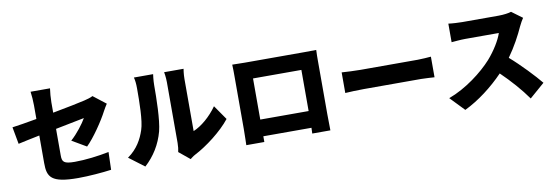

<svg xmlns="http://www.w3.org/2000/svg" viewBox="-60 -1245 5070 1752"><g transform="rotate(-10 2475.0 -369.5)"><path d="M681 -217C748 -281 846 -425 889 -509C899 -529 916 -555 926 -571L809 -662C787 -650 760 -643 728 -635C682 -624 560 -599 430 -575V-671C430 -708 435 -768 440 -799H260C265 -768 269 -707 269 -671V-545C174 -528 89 -514 41 -508L70 -350C113 -360 186 -375 269 -392V-136C269 -6 301 52 552 52C650 52 781 41 860 30L865 -134C766 -114 646 -99 547 -99C443 -99 430 -120 430 -179V-425C551 -449 661 -471 697 -478C670 -430 609 -349 548 -295Z M1173 55C1260 -24 1321 -123 1352 -239C1378 -340 1381 -539 1381 -662C1381 -710 1389 -763 1389 -763H1211C1218 -736 1222 -707 1222 -660C1222 -535 1221 -361 1193 -279C1167 -200 1122 -115 1031 -52ZM1592 60C1606 50 1617 39 1640 27C1751 -30 1897 -141 1978 -244L1885 -378C1823 -290 1738 -218 1663 -187V-669C1663 -718 1671 -763 1671 -763H1491C1491 -763 1500 -719 1500 -670V-106C1500 -75 1496 -44 1491 -23Z M2728 -566V-185H2280V-566ZM2891 -614C2891 -648 2891 -689 2893 -722C2853 -721 2815 -721 2788 -721H2230C2201 -721 2156 -722 2115 -723C2117 -692 2117 -646 2117 -614V-128C2117 -73 2114 23 2114 23H2281V-30H2727L2725 23H2893C2893 23 2891 -83 2891 -126Z M3086 -289C3127 -292 3202 -295 3259 -295H3790C3831 -295 3887 -290 3913 -289V-480C3884 -478 3835 -473 3790 -473H3259C3210 -473 3126 -477 3086 -480Z M4704 -756C4681 -748 4634 -741 4584 -741H4250C4221 -741 4157 -744 4122 -749V-577C4150 -579 4205 -585 4250 -585H4561C4540 -521 4486 -433 4421 -359C4332 -260 4174 -137 4012 -78L4138 53C4269 -10 4400 -111 4505 -220C4595 -133 4680 -37 4744 54L4883 -67C4828 -135 4708 -262 4611 -346C4676 -436 4729 -536 4762 -610C4773 -635 4794 -670 4803 -683Z"/></g></svg>

Font: Noto Sans Korean Black
Style: Bold
Weight: 900
Designer: Ryoko NISHIZUKA (kana & ideographs); Paul D. Hunt (Latin, Greek & Cyrillic); Wenlong ZHANG (bopomofo); Sandoll Communica
Foundry: Adobe Systems Incorporated
Version: Version 1.000;PS 1;hotconv 1.0.78;makeotf.lib2.5.61930